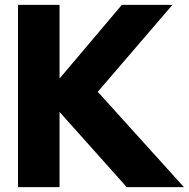

<svg xmlns="http://www.w3.org/2000/svg" viewBox="-20 -770 777 790"><path d="M54.1 0V-750H225V-446.8L481.4 -750H689.5L382.3 -392.3L736.8 0H501.4L225 -309.5V0Z"/></svg>

Font: Spartan ExtBd
Style: Regular
Weight: 800
Designer: Matt Bailey, Mirko Velimirovic
Foundry: Matt Bailey
Version: Version 1.005